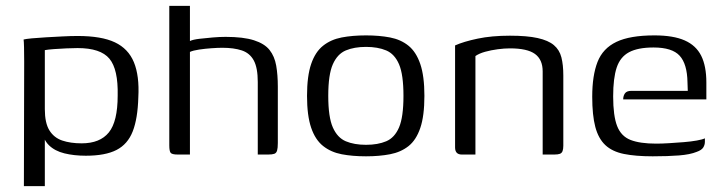

<svg xmlns="http://www.w3.org/2000/svg" viewBox="-20 -524 2449 651"><path d="M61 107 62 -315Q62 -343 61.5 -363.5Q61 -384 60 -390Q67 -392 88 -394Q109 -396 136 -397.5Q163 -399 191.5 -400.5Q220 -402 243 -402Q324 -402 369.5 -380.5Q415 -359 434 -313Q453 -267 449 -194Q447 -122 430 -78.5Q413 -35 375 -15.5Q337 4 271 4Q231 4 198.5 -4Q166 -12 146 -31.5Q126 -51 120 -88L132 -99V107ZM257 -38Q319 -38 349 -75Q379 -112 379 -200Q381 -289 351 -325Q321 -361 243 -361Q228 -361 205.5 -360Q183 -359 162.5 -357.5Q142 -356 132 -354V-154Q132 -107 147.5 -82Q163 -57 191 -47.5Q219 -38 257 -38Z M583 0Q563 0 558.5 -6Q554 -12 554 -31V-504H624V-385Q635 -390 656.5 -392.5Q678 -395 701.5 -397Q725 -399 745 -399Q805 -399 841 -387.5Q877 -376 894 -354.5Q911 -333 916.5 -301.5Q922 -270 922 -230V-39Q922 -22 919.5 -13.5Q917 -5 910 -2.5Q903 0 889 0H854V-246Q854 -294 840.5 -319Q827 -344 800 -353Q773 -362 734 -362Q719 -362 697.5 -360.5Q676 -359 655.5 -356Q635 -353 624 -348V0Z M1221 6Q1175 6 1138.5 -1Q1102 -8 1075.5 -29Q1049 -50 1035 -91Q1021 -132 1021 -199Q1021 -266 1035 -307Q1049 -348 1075.5 -369Q1102 -390 1138.5 -397Q1175 -404 1221 -404Q1266 -404 1302.5 -397Q1339 -390 1365 -369Q1391 -348 1405 -307Q1419 -266 1419 -199Q1419 -131 1405 -90Q1391 -49 1365 -28.5Q1339 -8 1302.5 -1Q1266 6 1221 6ZM1221 -33Q1261 -33 1289.5 -45Q1318 -57 1333 -92Q1348 -127 1348 -199Q1348 -271 1333 -306Q1318 -341 1289.5 -353Q1261 -365 1221 -365Q1181 -365 1152.5 -353Q1124 -341 1108.5 -306Q1093 -271 1093 -199Q1093 -127 1108.5 -92Q1124 -57 1152.5 -45Q1181 -33 1221 -33Z M1546 0Q1523 0 1523 -24V-370Q1552 -383 1599.5 -393Q1647 -403 1709 -403Q1767 -403 1803 -395Q1839 -387 1858 -371Q1877 -355 1883.5 -329.5Q1890 -304 1890 -268V-30Q1890 -19 1887.5 -12Q1885 -5 1878.5 -2.5Q1872 0 1859 0H1820V-282Q1820 -322 1794 -341Q1768 -360 1709 -360Q1690 -360 1667.5 -357Q1645 -354 1625 -348.5Q1605 -343 1592 -334V0Z M2193 6Q2135 6 2095.5 -2Q2056 -10 2032.5 -32Q2009 -54 1998.5 -93.5Q1988 -133 1988 -196Q1988 -268 2006 -314Q2024 -360 2070 -382Q2116 -404 2199 -404Q2263 -404 2301.5 -387Q2340 -370 2357.5 -335Q2375 -300 2375 -244V-187H2093Q2093 -199 2099 -207.5Q2105 -216 2121 -216H2312L2311 -245Q2310 -307 2284.5 -335Q2259 -363 2196 -363Q2143 -363 2113 -347Q2083 -331 2071 -295Q2059 -259 2059 -197Q2059 -131 2072.5 -96.5Q2086 -62 2118 -49.5Q2150 -37 2205 -37Q2224 -37 2248.5 -38.5Q2273 -40 2298 -42Q2323 -44 2342.5 -47.5Q2362 -51 2370 -55V-43Q2370 -33 2364.5 -24Q2359 -15 2342 -9Q2320 0 2282.5 3Q2245 6 2193 6Z"/></svg>

Font: Genos
Style: Regular
Weight: 400
Designer: Robert E. Leuschke
Foundry: Robert E. Leuschke
Version: Version 1.010